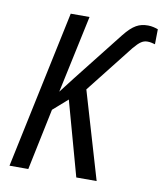

<svg xmlns="http://www.w3.org/2000/svg" viewBox="-82 -789 727 855"><g transform="rotate(10 282.0 -361.0)"><path d="M19 0H104L162 -278L228 -336L321 0H413L297 -394L467 -610C494 -642 508 -651 529 -651C542 -651 551 -648 563 -645L564 -713C553 -717 536 -722 519 -722C479 -722 452 -709 412 -659L234 -433L180 -363L255 -714H170Z"/></g></svg>

Font: Noto Sans Display SemiCondensed
Style: Italic
Weight: 400
Width: 4
Italic angle: -12°
Designer: Monotype Design Team
Foundry: Monotype Imaging Inc.
Version: Version 1.900